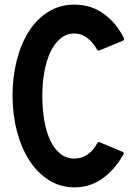

<svg xmlns="http://www.w3.org/2000/svg" viewBox="-20 -778 593 826"><path d="M300 -758Q372 -758 426 -719Q480 -680 513 -614Q515 -606 509 -603L408 -561Q401 -559 398 -564Q380 -596 355 -615Q330 -634 300 -634Q267 -634 241 -613Q215 -592 197.5 -555.5Q180 -519 171 -470Q162 -421 162 -366Q162 -310 170.5 -260.5Q179 -211 196 -174.5Q213 -138 239 -117Q265 -96 300 -96Q332 -96 357 -113.5Q382 -131 399 -163Q402 -169 409 -166L507 -125Q515 -122 511 -114Q475 -49 421.5 -10.5Q368 28 300 28Q240 28 190.5 -3Q141 -34 106.5 -87.5Q72 -141 53 -213Q34 -285 34 -366Q34 -447 52 -518Q70 -589 104 -642.5Q138 -696 187.5 -727Q237 -758 300 -758Z"/></svg>

Font: RonaldsonGothic
Style: Regular
Weight: 400
Designer: Mr. Robertson for MacKellar, Smiths & Jordan Co. Philadelphia
Foundry: CAT-Fonts Peter Wiegel
Version: Version 1.000